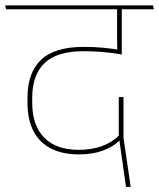

<svg xmlns="http://www.w3.org/2000/svg" viewBox="-34 -646 608 733"><path d="M347 -610.5H535L532 -625.5H344ZM430 -615.5H413V-487L430 -487.5ZM-11 -610.5H553.5L550 -625.5H-14ZM413.5 -447.5 431 -438V-616H413.5ZM437.5 -275.5H419.5V-117.5L421 -116L447 67.5H465L437.5 -119.5ZM267.5 -74Q180 -74 134.5 -120.8Q89 -167.5 89 -254V-272.5Q89 -360 136.2 -405.2Q183.5 -450.5 286 -450.5Q322 -450.5 357.8 -447.5Q393.5 -444.5 431 -438V-454.5Q394 -460.5 359.2 -463.8Q324.5 -467 285.5 -467Q174.5 -467 122.8 -417.8Q71 -368.5 71 -273.5V-253.5Q71 -190 93.5 -146Q116 -102 160.2 -79.2Q204.5 -56.5 268 -56.5Q319.5 -56.5 359.2 -71.2Q399 -86 424 -111L422.5 -130.5Q394.5 -102.5 355.2 -88.2Q316 -74 267.5 -74Z"/></svg>

Font: Anek Devanagari Medium Thin
Style: Regular
Weight: 250
Version: Version 1.003